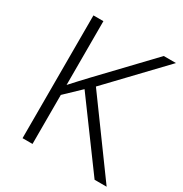

<svg xmlns="http://www.w3.org/2000/svg" viewBox="-166 -841 922 967"><g transform="rotate(30 294.5 -357.0)"><path d="M589 0H519L247 -370L158 -285V0H100V-714H158V-343Q179 -366 200.5 -389.5Q222 -413 245 -437L509 -714H580L290 -410Z"/></g></svg>

Font: RS Noto Sans Light
Style: Regular
Weight: 300
Designer: Monotype Design Team
Foundry: Monotype Imaging Inc.
Version: Version 3.10